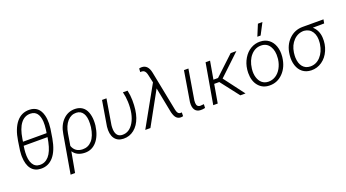

<svg xmlns="http://www.w3.org/2000/svg" viewBox="-65 -1456 4254 2361"><g transform="rotate(-20 2062.0 -275.5)"><path d="M231 9.8Q151.9 7.8 107.9 -48.3Q64 -104.5 61 -210V-233.4L64.5 -285.6L83 -409.2Q106.4 -560.5 172.9 -641.8Q239.3 -723.1 344.2 -720.7Q468.8 -717.8 502.9 -587.4Q515.6 -538.1 514.2 -479.5Q513.2 -444.3 508.8 -412.1L489.7 -292Q462.9 -139.2 396.7 -63Q330.6 13.2 231 9.8ZM136.7 -377.9H445.8L452.1 -419.9Q460 -481 457.5 -524.9Q447.3 -668 341.3 -671.4Q263.2 -673.8 212.4 -607.9Q161.6 -542 142.1 -413.6ZM439.5 -328.1H127.4Q119.6 -274.4 118.2 -244.1Q112.8 -147.9 143.1 -94.5Q173.3 -41 234.4 -39.1Q304.2 -36.1 353.8 -92.3Q403.3 -148.4 428.2 -267.6Z M634.3 -295.9Q651.4 -408.7 717.3 -474.6Q783.2 -540.5 877 -538.1Q929.7 -536.6 967.5 -510.7Q1005.4 -484.9 1024.7 -435.3Q1043.9 -385.7 1044.9 -323.7Q1045.4 -291.5 1042 -260.7Q1024.4 -130.4 961.7 -58.8Q898.9 12.7 806.2 10.3Q702.6 7.8 655.3 -64.5L606.9 203.1H548.3ZM666 -129.9Q698.2 -41 795.9 -39.1Q868.7 -37.6 918 -92.8Q967.3 -147.9 983.4 -260.7L986.8 -307.6Q990.2 -393.1 960.9 -439.9Q931.6 -486.8 873.5 -488.8Q805.2 -491.2 756.3 -436.5Q707.5 -381.8 691.4 -284.7Z M1283.7 -528.3 1228.5 -196.8Q1225.6 -171.4 1226.6 -144L1228 -127.4Q1239.3 -41.5 1314.5 -39.1Q1407.7 -36.1 1465.6 -135.3Q1523.4 -234.4 1517.6 -398.4Q1515.1 -464.8 1499 -528.8L1559.6 -528.3Q1574.2 -463.9 1575.2 -398.4Q1577.1 -264.6 1545.9 -175.3Q1514.6 -85.9 1453.4 -36.9Q1392.1 12.2 1313 10.3Q1234.9 8.8 1197.3 -46.4Q1159.7 -101.6 1170.4 -198.7L1225.6 -528.3Z M1820.3 -740.2Q1903.3 -740.2 1925.3 -629.4L2026.9 -114.7L2033.2 -89.4Q2046.9 -43.9 2085.4 -47.9L2095.2 -49.3L2094.2 0Q2077.6 4.4 2064.5 4.4Q2030.8 4.4 2007.8 -17.8Q1984.9 -40 1970.2 -97.2L1904.8 -432.1L1666.5 0H1599.1L1888.2 -517.1L1865.7 -618.7L1859.9 -640.6Q1845.7 -687.5 1807.6 -689.9H1795.9L1784.2 -689L1787.1 -735.4Q1803.7 -740.2 1820.3 -740.2Z M2356 -528.3 2290 -131.8 2289.1 -102.1Q2291 -48.8 2337.9 -47.4Q2349.6 -46.9 2384.8 -51.3L2382.3 -2.4Q2352.1 4.9 2324.2 3.9Q2273.9 2.9 2250 -32Q2226.1 -66.9 2232.4 -133.3L2297.9 -528.3Z M2488.8 0ZM2655.8 -242.2H2589.4L2547.4 0H2488.8L2580.6 -528.3H2639.2L2598.1 -293.9H2658.2L2908.7 -528.3H2983.9L2709 -268.1L2911.1 0H2843.3Z M3027.3 0ZM3031.2 -269Q3040 -345.7 3078.1 -409.4Q3116.2 -473.1 3173.1 -506.3Q3230 -539.6 3296.4 -538.1Q3361.8 -537.1 3408 -502.2Q3454.1 -467.3 3475.3 -407Q3496.6 -346.7 3489.7 -273.4L3488.8 -264.2Q3474.1 -139.2 3400.1 -63.5Q3326.2 12.2 3222.7 9.8Q3133.8 8.3 3080.6 -55.7Q3027.3 -119.6 3028.3 -224.6L3029.8 -252.4ZM3087.9 -252.4Q3081.5 -194.3 3096.4 -145.3Q3111.3 -96.2 3144 -68.4Q3176.8 -40.5 3225.6 -39.1Q3278.3 -38.1 3322 -65.9Q3365.7 -93.8 3394 -144.5Q3422.4 -195.3 3430.7 -256.8L3432.1 -272.9Q3440.9 -367.2 3403.1 -427Q3365.2 -486.8 3293.5 -488.3Q3215.3 -490.7 3158.4 -428Q3101.6 -365.2 3088.9 -261.2ZM3347.7 -753.9H3406.7L3329.1 -605.5H3286.1Z M4114.3 -478 3965.3 -476.6Q4030.8 -418 4037.1 -323.7Q4043 -234.4 4008.8 -155.3Q3974.6 -76.2 3910.6 -32Q3846.7 12.2 3769.5 10.3Q3704.1 8.3 3659.4 -26.1Q3614.7 -60.5 3594.7 -121.3Q3574.7 -182.1 3582.5 -254.4L3584 -266.6Q3597.7 -382.8 3671.6 -455.8Q3745.6 -528.8 3851.6 -528.8L4123.5 -528.3ZM3638.2 -203.6Q3641.1 -127.4 3676.5 -84.2Q3711.9 -41 3772.5 -39.1Q3851.6 -36.6 3908.2 -98.1Q3964.8 -159.7 3979 -256.8L3981 -272.9Q3990.2 -361.3 3955.3 -416.3Q3920.4 -471.2 3849.6 -478Q3770 -479 3712.9 -420.9Q3655.8 -362.8 3642.1 -268.6Q3637.2 -227.5 3638.2 -203.6Z"/></g></svg>

Font: Roboto Light
Style: Italic
Weight: 300
Italic angle: -12°
Designer: Google
Version: Version 2.134; 2016; ttfautohint (v1.6)